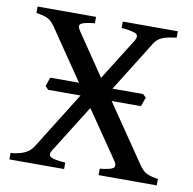

<svg xmlns="http://www.w3.org/2000/svg" viewBox="-72 -687 764 760"><g transform="rotate(10 310.0 -307.5)"><path d="M372.6 0V-25.9Q415.5 -30.3 426.3 -38.8Q437 -47.4 423.8 -66.9L294.4 -255.9L175.8 -66.9Q161.6 -45.4 175 -37.1Q188.5 -28.8 233.9 -25.9V0H14.2V-25.9Q45.4 -28.3 67.9 -37.8Q90.3 -47.4 103 -66.9L256.3 -312L95.2 -548.3Q80.1 -569.8 65.7 -577.1Q51.3 -584.5 19 -589.4V-615.2H253.9V-589.4Q212.4 -585.4 199.7 -577.6Q187 -569.8 201.7 -548.3L315.4 -380.9L420.4 -548.3Q433.6 -570.3 419.2 -578.1Q404.8 -585.9 361.3 -589.4V-615.2H582.5V-589.4Q546.9 -585.4 526.4 -577.4Q505.9 -569.3 493.2 -548.3L354 -325.2L530.3 -66.9Q544.4 -45.9 561 -37.8Q577.6 -29.8 606.4 -25.9V0ZM490.2 -297.9H117.2L105 -311Q107.4 -318.4 110.8 -328.6Q114.3 -338.9 117.2 -346.7H490.2L503.4 -334.5Z"/></g></svg>

Font: Gentium Book Plus
Style: Regular
Weight: 400
Designer: Victor Gaultney, Annie Olsen, Iska Routamaa, Becca Hirsbrunner
Foundry: SIL International
Version: Version 6.101